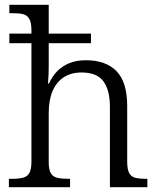

<svg xmlns="http://www.w3.org/2000/svg" viewBox="-20 -780 662 800"><path d="M17 0V-35H31Q58 -35 76 -39.5Q94 -44 102.5 -59.5Q111 -75 111 -107V-600H19V-640H111V-654Q111 -686 102 -701.5Q93 -717 76 -721Q59 -725 34 -725H19V-760H183V-640H359V-600H183V-505Q183 -490 182.5 -474Q182 -458 181 -446Q180 -434 180 -432H184Q197 -461 217.5 -482.5Q238 -504 268 -516.5Q298 -529 338 -529Q421 -529 465.5 -483.5Q510 -438 510 -338V-107Q510 -75 518 -59.5Q526 -44 543 -39.5Q560 -35 586 -35H594V0H438V-334Q438 -404 411 -441Q384 -478 320 -478Q276 -478 245.5 -458Q215 -438 199 -400.5Q183 -363 183 -309V-104Q183 -73 192 -58Q201 -43 219 -39Q237 -35 263 -35H272V0Z"/></svg>

Font: Noto Serif Tibetan Light
Style: Regular
Weight: 300
Version: Version 2.103